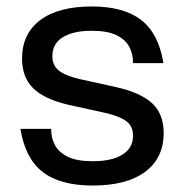

<svg xmlns="http://www.w3.org/2000/svg" viewBox="-20 -564 572 594"><path d="M266.6 10Q166.2 10 112 -32Q57.8 -74 43.2 -165.4H138.4V-161Q138.4 -137 150 -115Q161.6 -93 189.6 -79.1Q217.6 -65.2 266.6 -65.2Q326.2 -65.2 358.9 -85.7Q391.6 -106.2 391.6 -143.8Q391.6 -172.8 371.6 -188.5Q351.6 -204.2 303.4 -215.2L193.4 -239.4Q117.4 -256.8 82.8 -290.9Q48.2 -325 48.2 -382.4Q48.2 -459.6 104.5 -501.8Q160.8 -544 264 -544Q362.8 -544 416.9 -502Q471 -460 485.6 -368.6H391.4V-373Q391.4 -397 380 -419Q368.6 -441 340.8 -454.9Q313 -468.8 264 -468.8Q206.4 -468.8 174.2 -448.8Q142 -428.8 142 -390.2Q142 -361.8 161.8 -345.8Q181.6 -329.8 228.8 -318.8L338.8 -294.6Q415.8 -277.2 451.1 -244.1Q486.4 -211 486.4 -152.6Q486.4 -75.4 429.4 -32.7Q372.4 10 266.6 10Z"/></svg>

Font: Mozilla Headline ExtraLight
Style: Regular
Weight: 200
Designer: Studio DRAMA
Foundry: Studio DRAMA
Version: Version 1.000